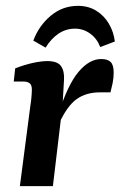

<svg xmlns="http://www.w3.org/2000/svg" viewBox="-20 -637 413 657"><path d="M48 0 84 -276Q86 -287 87.5 -303.5Q89 -320 89 -331Q89 -346 81.5 -352Q74 -358 60 -358H27L32 -403Q62 -415 91.5 -421.5Q121 -428 142 -428Q177 -428 189 -410.5Q201 -393 199 -363L194 -277L161 0ZM180 -247Q212 -348 249 -391.5Q286 -435 326 -435Q349 -435 359 -424.5Q369 -414 369 -389Q369 -370 365.5 -353Q362 -336 358 -321H322Q275 -321 242.5 -298Q210 -275 182 -214ZM136 -474 94 -498Q113 -549 153.5 -583Q194 -617 247 -617Q282 -617 309 -600.5Q336 -584 352.5 -556Q369 -528 373 -495L323 -476Q312 -505 288.5 -522Q265 -539 237 -539Q206 -539 180.5 -522Q155 -505 136 -474Z"/></svg>

Font: Rasa SemiBold
Style: Italic
Weight: 600
Italic angle: -7.10001°
Designer: Anna Giedrys (Yrsa+Rasa design), David Brezina (Yrsa art-direction, Rasa art-direction, design)
Foundry: Rosetta Type Foundry
Version: Version 2.004